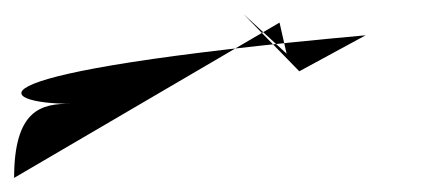

<svg xmlns="http://www.w3.org/2000/svg" viewBox="-20 -252 635 272"><path d="M0 0C0 -98 40 -105 79 -105C-21 -105 -98 -148 498 -202L404 -151L325 -232L386 -176L376 -220Z"/></svg>

Font: MewTooHand
Style: Regular
Weight: 400
Designer: Mew Too, Robert Jablonski
Version: Version 0.77